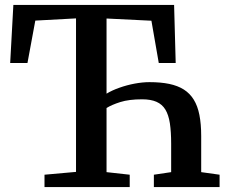

<svg xmlns="http://www.w3.org/2000/svg" viewBox="-20 -763 935 783"><path d="M161.5 0V-50.5L290 -62V-688L124 -679L92 -506H21.5L34.5 -743H690L696.5 -506H627.5L597.5 -678.5L414.5 -687.5V-381Q436.5 -394.5 466.8 -405.2Q497 -416 529.2 -422Q561.5 -428 589.5 -428Q635.5 -428 670.2 -420.8Q705 -413.5 729.8 -397.8Q754.5 -382 770.2 -356.5Q786 -331 793.2 -294.2Q800.5 -257.5 800.5 -208.5V-61L875.5 -50.5V0H607.5V-50.5L678 -61V-177Q678 -225.5 672.8 -260Q667.5 -294.5 654.5 -316Q641.5 -337.5 618.2 -347.8Q595 -358 559.5 -358Q506 -358 470.5 -346.8Q435 -335.5 414.5 -322.5V-61L509 -50.5V0Z"/></svg>

Font: Merriweather 28pt SemiBold
Style: Regular
Weight: 600
Version: Version 2.100